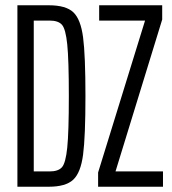

<svg xmlns="http://www.w3.org/2000/svg" viewBox="-20 -708 654 728"><path d="M46 -688H165Q230 -688 258 -661.5Q286 -635 295 -566.5Q304 -498 304 -344Q304 -190 295 -121.5Q286 -53 257.5 -26.5Q229 0 165 0H46ZM241 -344Q241 -481 235 -539.5Q229 -598 215 -614Q201 -630 168 -630H108V-58H168Q201 -58 215 -74Q229 -90 235 -148.5Q241 -207 241 -344ZM352 0V-54L530 -630H356V-688H595V-634L418 -58H598V0Z"/></svg>

Font: Saira Ultra Condensed
Style: Regular
Weight: 400
Width: 1
Designer: Hector Gatti with collaboration of the Omnibus-Type team
Foundry: Omnibus-Type
Version: Version 1.001; ttfautohint (v1.8)